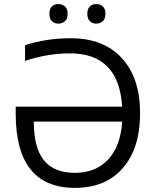

<svg xmlns="http://www.w3.org/2000/svg" viewBox="-20 -913 770 943"><path d="M348.1 -64Q451.2 -64.5 511.7 -129.9Q572.3 -195.3 580.1 -315.9H146Q146 -187 195.8 -125.5Q245.6 -64 348.1 -64ZM327.1 -725.1Q488.3 -725.6 578.1 -627.9Q668 -530.3 668 -357.4Q668 -184.6 583.5 -87.9Q499 9.8 348.1 9.8Q57.1 9.8 57.1 -355V-389.2H580.1Q563.5 -650.9 324.2 -650.9Q213.4 -650.9 103 -613.8V-690.9Q206.5 -725.1 327.1 -725.1ZM408.7 -845.7Q409.2 -870.6 421.9 -881.8Q434.6 -893.1 452.6 -893.1Q470.7 -893.1 484.4 -881.8Q498 -870.6 497.6 -845.7Q498 -820.3 484.4 -808.6Q470.7 -796.9 452.6 -796.9Q434.6 -796.9 421.9 -808.6Q409.2 -820.3 408.7 -845.7ZM222.7 -845.7Q222.7 -870.6 235.4 -881.8Q248 -893.1 266.6 -893.1Q285.2 -893.1 298.8 -881.8Q312.5 -870.6 312 -845.7Q312.5 -820.3 298.8 -808.6Q285.2 -796.9 266.6 -796.9Q248 -796.9 235.4 -808.6Q222.7 -820.3 222.7 -845.7Z"/></svg>

Font: OpenSans
Style: Regular
Weight: 400
Foundry: Ascender Corporation
Version: Version 1.10